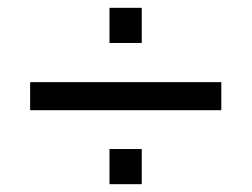

<svg xmlns="http://www.w3.org/2000/svg" viewBox="-20 -577 640 488"><path d="M258.3 -467.8V-557.1H340.3V-467.8ZM56.6 -296.9V-368.2H542.5V-296.9ZM258.3 -108.9V-198.2H340.3V-108.9Z"/></svg>

Font: Liberation Mono
Style: Italic
Weight: 400
Italic angle: -12°
Monospace: yes
Designer: Steve Matteson
Foundry: Ascender Corporation
Version: Version 2.1.5